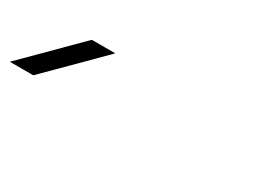

<svg xmlns="http://www.w3.org/2000/svg" viewBox="-24 -1016 716 533"><g transform="rotate(30 333.5 -749.5)"><path d="M241.7 -833.3Q174.2 -765 75 -666.7H0L166.7 -833.3Z"/></g></svg>

Font: 0xA000-Mono
Style: Mono
Weight: 400
Version: Version 0.1